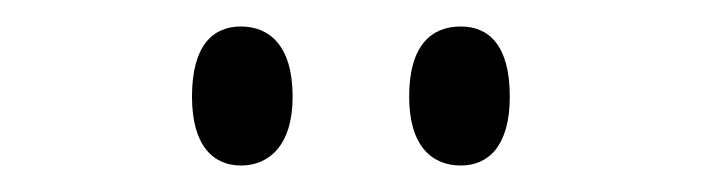

<svg xmlns="http://www.w3.org/2000/svg" viewBox="-20 -765 533 145"><path d="M328 -640C349 -640 365 -655 365 -692C365 -731 349 -745 328 -745C306 -745 289 -731 289 -692C289 -655 306 -640 328 -640ZM162 -640C183 -640 201 -655 201 -692C201 -731 183 -745 162 -745C141 -745 125 -731 125 -692C125 -655 141 -640 162 -640Z"/></svg>

Font: Noto Serif Display Condensed
Style: Regular
Weight: 400
Width: 3
Designer: Monotype Design Team
Foundry: Monotype Imaging Inc.
Version: Version 2.009